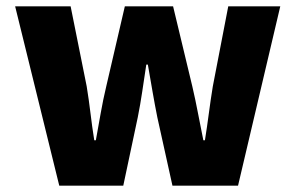

<svg xmlns="http://www.w3.org/2000/svg" viewBox="-20 -589 937 609"><path d="M168 0 28 -569H204L255 -315Q262 -272 267 -230Q272 -188 279 -144H284Q292 -188 299.5 -230.5Q307 -273 317 -315L376 -569H529L590 -315Q600 -272 608 -230Q616 -188 625 -144H630Q637 -188 642.5 -230Q648 -272 655 -315L704 -569H869L735 0H527L479 -217Q471 -257 464 -297.5Q457 -338 449 -384H444Q437 -338 431 -297.5Q425 -257 417 -217L371 0Z"/></svg>

Font: Noto Sans SC Black
Style: Regular
Weight: 900
Designer: Ryoko NISHIZUKA  (kana, bopomofo & ideographs); Paul D. Hunt (Latin, Greek & Cyrillic); Sandoll Communications , Soo-you
Foundry: Adobe
Version: Version 2.004-H2;hotconv 1.0.118;makeotfexe 2.5.65603